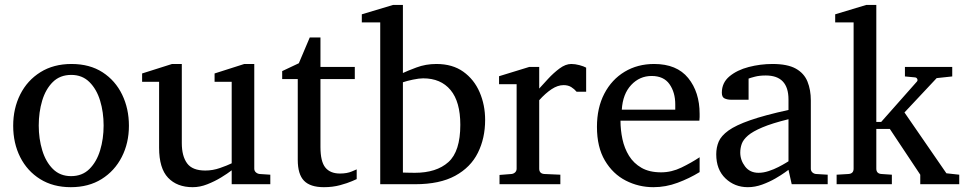

<svg xmlns="http://www.w3.org/2000/svg" viewBox="-20 -757 3972 789"><path d="M509.8 -240.2Q509.8 -169.4 480.5 -112.1Q451.2 -54.7 397.7 -21.2Q344.2 12.2 271 12.2Q198.2 12.2 145 -21Q91.8 -54.2 63 -111.3Q34.2 -168.5 34.2 -240.2Q34.2 -311.5 63.2 -369.1Q92.3 -426.8 146.2 -460.4Q200.2 -494.1 273.9 -494.1Q348.6 -494.1 401.4 -460Q454.1 -425.8 481.9 -368.2Q509.8 -310.5 509.8 -240.2ZM405.8 -241.2Q405.8 -295.9 391.4 -343.3Q377 -390.6 347.4 -419.9Q317.9 -449.2 272.9 -449.2Q226.6 -449.2 197 -419.9Q167.5 -390.6 153.3 -343.3Q139.2 -295.9 139.2 -241.2Q139.2 -187 153.6 -139.4Q168 -91.8 197.5 -62.5Q227.1 -33.2 272 -33.2Q317.9 -33.2 347.4 -62.5Q377 -91.8 391.4 -139.2Q405.8 -186.5 405.8 -241.2Z M1090.8 0H932.1V-57.1Q915 -43.9 888.7 -27.8Q862.3 -11.7 832 0.2Q801.8 12.2 772 12.2Q707.5 12.2 670.7 -26.6Q633.8 -65.4 633.8 -149.9V-420.9H564V-455.1L687 -494.1H727.1V-168.9Q727.1 -115.7 748.8 -85.9Q770.5 -56.2 823.7 -56.2Q854.5 -56.2 884.3 -66.7Q914.1 -77.1 932.1 -85.9V-420.9H861.8V-455.1L983.9 -494.1H1024.9V-64Q1024.9 -54.7 1031.5 -48.8Q1038.1 -43 1046.9 -42L1090.8 -39.1Z M1445.8 -21Q1445.8 -21 1427 -12.7Q1408.2 -4.4 1377.7 3.9Q1347.2 12.2 1311 12.2Q1254.9 12.2 1229.2 -14.4Q1203.6 -41 1203.6 -100.1V-432.1H1139.6V-464.8L1208 -497.1L1252.9 -603H1296.9V-481.9H1438V-432.1H1296.9V-152.8Q1296.9 -93.3 1316.9 -68.6Q1336.9 -43.9 1377 -43.9Q1406.2 -43.9 1426 -52.5Q1445.8 -61 1445.8 -61Z M1973.6 -264.2Q1973.6 -189 1943.8 -129.2Q1914.1 -69.3 1850.6 -34.7Q1787.1 0 1686.5 0H1542.5V-665H1466.8V-698.2L1595.7 -736.8H1635.7V-457Q1652.8 -465.3 1691.2 -479.7Q1729.5 -494.1 1773.4 -494.1Q1839.4 -494.1 1883.8 -462.4Q1928.2 -430.7 1950.9 -378.2Q1973.6 -325.7 1973.6 -264.2ZM1871.6 -244.1Q1871.6 -338.9 1831.5 -387Q1791.5 -435.1 1718.8 -435.1Q1702.1 -435.1 1676.5 -429.7Q1650.9 -424.3 1635.7 -418.9V-47.9Q1635.7 -47.9 1653.1 -47.4Q1670.4 -46.9 1684.6 -46.9Q1773.4 -46.9 1822.5 -90.8Q1871.6 -134.8 1871.6 -244.1Z M2388.7 -379.9H2349.6Q2340.3 -391.1 2327.4 -399.2Q2314.5 -407.2 2295.9 -407.2Q2272 -407.2 2246.8 -390.6Q2221.7 -374 2195.8 -345.2V-64Q2195.8 -43.5 2216.8 -42L2282.7 -39.1V0H2032.7V-38.1L2082 -42Q2090.8 -43 2096.9 -48.8Q2103 -54.7 2103 -64V-411.1H2030.8V-443.8L2154.8 -481.9H2195.8V-393.1Q2210.4 -409.2 2232.4 -433.1Q2254.4 -457 2279.3 -475.6Q2304.2 -494.1 2327.6 -494.1Q2343.3 -494.1 2361.3 -489.3Q2379.4 -484.4 2388.7 -479Z M2855 -49.8Q2813 -23.9 2764.4 -5.9Q2715.8 12.2 2665 12.2Q2604.5 12.2 2551.5 -14.9Q2498.5 -42 2465.8 -97.2Q2433.1 -152.3 2433.1 -235.8Q2433.1 -314 2463.4 -372.1Q2493.7 -430.2 2546.9 -462.2Q2600.1 -494.1 2668 -494.1Q2761.2 -494.1 2808.1 -436.3Q2855 -378.4 2855 -289.1Q2855 -284.2 2855 -276.1Q2855 -268.1 2854 -261.2H2529.8Q2529.8 -223.1 2537.8 -185.3Q2545.9 -147.5 2564.9 -116.7Q2584 -85.9 2616.2 -67.4Q2648.4 -48.8 2696.8 -48.8Q2739.7 -48.8 2780.5 -68.6Q2821.3 -88.4 2855 -110.8ZM2754.9 -306.2V-328.1Q2754.9 -377.4 2731.2 -411.1Q2707.5 -444.8 2657.7 -444.8Q2608.4 -444.8 2573.7 -407.7Q2539.1 -370.6 2535.2 -306.2Z M3381.3 0H3233.4L3220.2 -59.1Q3220.2 -59.1 3205.3 -48.3Q3190.4 -37.6 3166 -23.4Q3141.6 -9.3 3112.1 1.5Q3082.5 12.2 3053.2 12.2Q2999 12.2 2961.2 -23.9Q2923.3 -60.1 2923.3 -123Q2923.3 -150.9 2933.3 -174.8Q2943.4 -198.7 2973.4 -220.5Q3003.4 -242.2 3062.7 -262.9Q3122.1 -283.7 3220.2 -305.2Q3220.2 -306.6 3220.2 -317.4Q3220.2 -328.1 3220.2 -338.1Q3220.2 -348.1 3220.2 -348.1Q3220.2 -446.8 3127 -446.8Q3101.1 -446.8 3082.3 -441.9Q3063.5 -437 3056.2 -434.1V-347.2H2983.4Q2969.7 -347.2 2958 -352.3Q2946.3 -357.4 2946.3 -376Q2946.3 -417 2977.5 -443.1Q3008.8 -469.2 3056.9 -481.7Q3105 -494.1 3154.3 -494.1Q3216.3 -494.1 3250.5 -474.9Q3284.7 -455.6 3298.3 -421.6Q3312 -387.7 3312 -344.2V-64Q3312 -54.7 3318.1 -48.8Q3324.2 -43 3333 -42L3381.3 -39.1ZM3220.2 -94.2V-267.1Q3152.8 -250.5 3113 -233.6Q3073.2 -216.8 3053.7 -200Q3034.2 -183.1 3028.1 -165.8Q3022 -148.4 3022 -129.9Q3022 -99.1 3041.7 -73Q3061.5 -46.9 3097.2 -46.9Q3117.2 -46.9 3138.7 -54Q3160.2 -61 3178.7 -70.6Q3197.3 -80.1 3208.7 -87.2Q3220.2 -94.2 3220.2 -94.2Z M3921.9 0H3761.7V-39.1L3636.7 -227.1H3581.1V-64Q3581.1 -43.5 3602.1 -42L3645 -39.1V0H3418V-39.1L3466.8 -42Q3487.8 -43.5 3487.8 -64V-665H3412.1V-698.2L3540 -736.8H3581.1V-255.9H3601.1L3748 -421.9Q3752 -426.8 3749.3 -432.6Q3746.6 -438.5 3739.7 -439L3698.7 -442.9V-481.9H3893.1V-442.9L3829.1 -436L3696.8 -294.9L3869.1 -44.9L3921.9 -39.1Z"/></svg>

Font: Eeyek
Style: Regular
Weight: 400
Designer: Pravabati Chingangbam and Tabish
Foundry: SIL International
Version: Version 2.000